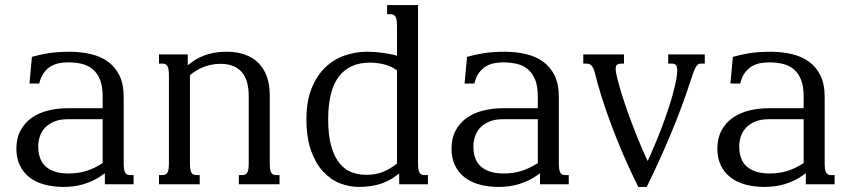

<svg xmlns="http://www.w3.org/2000/svg" viewBox="-20 -736 3402 767"><path d="M390.1 -259.8H251Q219.7 -259.8 197.5 -250.7Q175.3 -241.7 160.9 -226.8Q146.5 -211.9 139.6 -192.1Q132.8 -172.4 132.8 -150.9Q132.8 -126 139.6 -106Q146.5 -85.9 161.4 -72Q176.3 -58.1 199.2 -50.5Q222.2 -43 254.4 -43Q291 -43 323.5 -52.7Q356 -62.5 390.1 -84.5ZM474.1 -85Q474.1 -69.8 475.6 -60.5Q477.1 -51.3 480.5 -45.9Q483.9 -40.5 488.5 -38.6Q493.2 -36.6 500 -36.6H513.7V0H398.9V-43.9Q377 -27.3 355.7 -16.8Q334.5 -6.3 313.7 -0.2Q293 5.9 272.9 8.3Q252.9 10.7 233.9 10.7Q190.4 10.7 155.5 0.7Q120.6 -9.3 96.2 -28.8Q71.8 -48.3 58.6 -76.7Q45.4 -105 45.4 -141.6Q45.4 -184.1 62 -214.8Q78.6 -245.6 106.7 -265.4Q134.8 -285.2 172.1 -294.4Q209.5 -303.7 251 -303.7H390.1V-352.1Q390.1 -392.1 379.4 -418.2Q368.7 -444.3 350.1 -459.7Q331.5 -475.1 306.4 -481Q281.2 -486.8 252 -486.8Q234.4 -486.8 216.8 -483.6Q199.2 -480.5 183.3 -471.2Q167.5 -461.9 155.3 -445.3Q143.1 -428.7 136.7 -402.3H97.7L107.4 -508.8Q122.6 -513.2 138.7 -516.8Q154.8 -520.5 173.1 -523.4Q191.4 -526.4 213.1 -527.8Q234.9 -529.3 261.7 -529.3Q304.7 -528.8 343.3 -519.8Q381.8 -510.7 410.9 -490Q439.9 -469.2 457 -434.8Q474.1 -400.4 474.1 -349.1Z M738.8 -85Q738.8 -69.8 740.2 -60.5Q741.7 -51.3 745.1 -45.9Q748.5 -40.5 753.2 -38.6Q757.8 -36.6 764.6 -36.6H777.8V0H615.2V-36.6H628.9Q635.3 -36.6 640.1 -38.6Q645 -40.5 648.4 -45.9Q651.9 -51.3 653.3 -60.5Q654.8 -69.8 654.8 -85V-433.6Q654.8 -448.7 653.3 -458Q651.9 -467.3 648.4 -472.7Q645 -478 640.1 -480Q635.3 -481.9 628.9 -481.9H615.2V-518.6H730V-475.1Q744.6 -487.3 760.7 -497.3Q776.9 -507.3 795.7 -514.4Q814.5 -521.5 836.7 -525.4Q858.9 -529.3 885.3 -529.3Q927.2 -529.3 959.5 -517.6Q991.7 -505.9 1013.4 -483.4Q1035.2 -460.9 1046.4 -429Q1057.6 -397 1057.6 -356V-85Q1057.6 -69.8 1059.1 -60.5Q1060.5 -51.3 1064 -45.9Q1067.4 -40.5 1072 -38.6Q1076.7 -36.6 1083.5 -36.6H1096.7V0H934.1V-36.6H947.8Q954.1 -36.6 959 -38.6Q963.9 -40.5 967.3 -45.9Q970.7 -51.3 972.2 -60.5Q973.6 -69.8 973.6 -85V-353Q973.6 -382.3 967.3 -406Q960.9 -429.7 947.3 -446.3Q933.6 -462.9 912.1 -471.9Q890.6 -481 860.8 -481Q793.9 -481 738.8 -436Z M1565.9 -454.6Q1558.6 -460.4 1548.1 -466.1Q1537.6 -471.7 1523.9 -476.1Q1510.3 -480.5 1493.4 -483.2Q1476.6 -485.8 1457.5 -485.8Q1376 -485.8 1333.5 -429.9Q1291 -374 1291 -259.3Q1291 -193.4 1303.7 -150.4Q1316.4 -107.4 1337.6 -82.3Q1358.9 -57.1 1386.2 -47.4Q1413.6 -37.6 1442.9 -37.6Q1483.9 -37.6 1513.4 -50.8Q1543 -64 1565.9 -82.5ZM1649.9 -715.8V-85Q1649.9 -69.8 1651.4 -60.5Q1652.8 -51.3 1656.2 -45.9Q1659.7 -40.5 1664.3 -38.6Q1668.9 -36.6 1675.8 -36.6H1689.5V0H1574.7V-43.5Q1542 -15.6 1502.9 -2.4Q1463.9 10.7 1413.1 10.7Q1375.5 10.7 1338.1 -3.7Q1300.8 -18.1 1271 -50.3Q1241.2 -82.5 1222.7 -134Q1204.1 -185.5 1204.1 -259.3Q1204.1 -332.5 1225.1 -383.8Q1246.1 -435.1 1280.3 -467.5Q1314.5 -500 1357.9 -514.6Q1401.4 -529.3 1446.8 -529.3Q1462.9 -529.3 1479.5 -528.1Q1496.1 -526.9 1511.7 -524.7Q1527.3 -522.5 1541.3 -519.5Q1555.2 -516.6 1565.9 -513.2V-630.9Q1565.9 -646 1564.5 -655.3Q1563 -664.6 1559.6 -669.9Q1556.2 -675.3 1551.3 -677.2Q1546.4 -679.2 1540 -679.2H1526.4V-715.8Z M2128.4 -259.8H1989.3Q1958 -259.8 1935.8 -250.7Q1913.6 -241.7 1899.2 -226.8Q1884.8 -211.9 1877.9 -192.1Q1871.1 -172.4 1871.1 -150.9Q1871.1 -126 1877.9 -106Q1884.8 -85.9 1899.7 -72Q1914.6 -58.1 1937.5 -50.5Q1960.4 -43 1992.7 -43Q2029.3 -43 2061.8 -52.7Q2094.2 -62.5 2128.4 -84.5ZM2212.4 -85Q2212.4 -69.8 2213.9 -60.5Q2215.3 -51.3 2218.8 -45.9Q2222.2 -40.5 2226.8 -38.6Q2231.4 -36.6 2238.3 -36.6H2252V0H2137.2V-43.9Q2115.2 -27.3 2094 -16.8Q2072.8 -6.3 2052 -0.2Q2031.2 5.9 2011.2 8.3Q1991.2 10.7 1972.2 10.7Q1928.7 10.7 1893.8 0.7Q1858.9 -9.3 1834.5 -28.8Q1810.1 -48.3 1796.9 -76.7Q1783.7 -105 1783.7 -141.6Q1783.7 -184.1 1800.3 -214.8Q1816.9 -245.6 1845 -265.4Q1873 -285.2 1910.4 -294.4Q1947.8 -303.7 1989.3 -303.7H2128.4V-352.1Q2128.4 -392.1 2117.7 -418.2Q2106.9 -444.3 2088.4 -459.7Q2069.8 -475.1 2044.7 -481Q2019.5 -486.8 1990.2 -486.8Q1972.7 -486.8 1955.1 -483.6Q1937.5 -480.5 1921.6 -471.2Q1905.8 -461.9 1893.6 -445.3Q1881.3 -428.7 1875 -402.3H1835.9L1845.7 -508.8Q1860.8 -513.2 1877 -516.8Q1893.1 -520.5 1911.4 -523.4Q1929.7 -526.4 1951.4 -527.8Q1973.1 -529.3 2000 -529.3Q2043 -528.8 2081.5 -519.8Q2120.1 -510.7 2149.2 -490Q2178.2 -469.2 2195.3 -434.8Q2212.4 -400.4 2212.4 -349.1Z M2563.5 10.7H2529.8Q2497.6 -53.7 2470 -117.9Q2442.4 -182.1 2420.4 -241.5Q2398.4 -300.8 2382.3 -352.3Q2366.2 -403.8 2356.9 -442.9Q2353.5 -457 2349.1 -465.1Q2344.7 -473.1 2339.8 -476.8Q2335 -480.5 2330.6 -481.2Q2326.2 -481.9 2323.2 -481.9H2310.1V-518.6H2472.7V-481.9H2463.4Q2446.3 -481.9 2441.9 -473.9Q2437.5 -465.8 2441.4 -443.8Q2445.8 -421.4 2453.9 -393.3Q2461.9 -365.2 2472.2 -333.7Q2482.4 -302.2 2494.4 -269.5Q2506.3 -236.8 2518.8 -205.3Q2531.2 -173.8 2543.7 -144.8Q2556.2 -115.7 2567.4 -92.8Q2580.6 -121.1 2594.7 -154.8Q2608.9 -188.5 2622.1 -223.1Q2635.3 -257.8 2646.7 -291.5Q2658.2 -325.2 2666 -353.5Q2677.2 -394 2681.6 -419.2Q2686 -444.3 2685.3 -458.3Q2684.6 -472.2 2679 -477.1Q2673.3 -481.9 2664.6 -481.9H2649.4V-518.6H2795.4V-481.9H2781.2Q2775.9 -481.9 2771.5 -480.5Q2767.1 -479 2762.5 -472.4Q2757.8 -465.8 2752.2 -452.1Q2746.6 -438.5 2738.8 -413.6Q2704.6 -308.1 2660.6 -202.9Q2616.7 -97.7 2563.5 10.7Z M3190.4 -259.8H3051.3Q3020 -259.8 2997.8 -250.7Q2975.6 -241.7 2961.2 -226.8Q2946.8 -211.9 2939.9 -192.1Q2933.1 -172.4 2933.1 -150.9Q2933.1 -126 2939.9 -106Q2946.8 -85.9 2961.7 -72Q2976.6 -58.1 2999.5 -50.5Q3022.5 -43 3054.7 -43Q3091.3 -43 3123.8 -52.7Q3156.2 -62.5 3190.4 -84.5ZM3274.4 -85Q3274.4 -69.8 3275.9 -60.5Q3277.3 -51.3 3280.8 -45.9Q3284.2 -40.5 3288.8 -38.6Q3293.5 -36.6 3300.3 -36.6H3314V0H3199.2V-43.9Q3177.2 -27.3 3156 -16.8Q3134.8 -6.3 3114 -0.2Q3093.3 5.9 3073.2 8.3Q3053.2 10.7 3034.2 10.7Q2990.7 10.7 2955.8 0.7Q2920.9 -9.3 2896.5 -28.8Q2872.1 -48.3 2858.9 -76.7Q2845.7 -105 2845.7 -141.6Q2845.7 -184.1 2862.3 -214.8Q2878.9 -245.6 2907 -265.4Q2935.1 -285.2 2972.4 -294.4Q3009.8 -303.7 3051.3 -303.7H3190.4V-352.1Q3190.4 -392.1 3179.7 -418.2Q3168.9 -444.3 3150.4 -459.7Q3131.8 -475.1 3106.7 -481Q3081.5 -486.8 3052.2 -486.8Q3034.7 -486.8 3017.1 -483.6Q2999.5 -480.5 2983.6 -471.2Q2967.8 -461.9 2955.6 -445.3Q2943.4 -428.7 2937 -402.3H2897.9L2907.7 -508.8Q2922.9 -513.2 2939 -516.8Q2955.1 -520.5 2973.4 -523.4Q2991.7 -526.4 3013.4 -527.8Q3035.2 -529.3 3062 -529.3Q3105 -528.8 3143.6 -519.8Q3182.1 -510.7 3211.2 -490Q3240.2 -469.2 3257.3 -434.8Q3274.4 -400.4 3274.4 -349.1Z"/></svg>

Font: Arian AMU Serif
Style: Regular
Weight: 400
Designer: Ruben Hakobyan (Tarumian)
Foundry: Ruben Hakobyan (Tarumian)
Version: Version 1.002